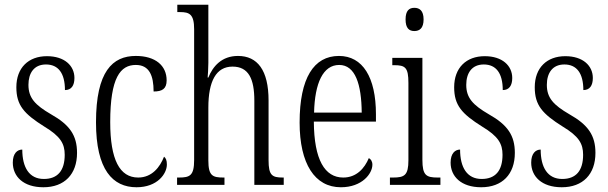

<svg xmlns="http://www.w3.org/2000/svg" viewBox="-20 -780 2567 810"><path d="M163 10C252 10 305 -45 305 -135C305 -208 275 -253 195 -298C128 -337 100 -367 100 -422C100 -471 123 -508 174 -508C226 -508 254 -471 254 -400C281 -400 294 -419 294 -451C294 -503 252 -543 178 -543C100 -543 49 -494 49 -412C49 -336 81 -300 167 -246C235 -205 253 -174 253 -127C253 -60 223 -25 165 -25C103 -25 74 -74 74 -149C53 -149 34 -133 34 -94C34 -36 78 10 163 10Z M556 10C644 10 684 -47 684 -86C684 -103 680 -113 672 -119C655 -75 621 -31 563 -31C485 -31 445 -106 445 -265C445 -453 488 -506 553 -506C610 -506 628 -461 628 -394C664 -394 683 -405 683 -441C683 -503 636 -544 553 -544C455 -544 385 -479 385 -264C385 -63 456 10 556 10Z M727 0H927V-31H923C877 -31 859 -38 859 -103V-326C859 -438 892 -499 961 -499C1029 -499 1053 -447 1053 -355V0H1177V-31H1173C1128 -31 1113 -40 1113 -104V-356C1113 -484 1066 -544 984 -544C915 -544 878 -500 859 -453H856C857 -465 859 -492 859 -515V-760H728V-729H740C779 -729 799 -720 799 -657V-105C799 -39 781 -31 735 -31H727Z M1418 10C1508 10 1551 -48 1551 -85C1551 -100 1544 -109 1536 -113C1518 -70 1484 -31 1428 -31C1350 -31 1305 -106 1304 -267H1566V-298C1566 -454 1510 -544 1410 -544C1304 -544 1244 -451 1244 -263C1244 -89 1308 10 1418 10ZM1506 -305H1305C1308 -430 1343 -506 1411 -506C1479 -506 1505 -424 1506 -305Z M1728 -649C1750 -649 1767 -661 1767 -698C1767 -735 1750 -747 1728 -747C1706 -747 1691 -735 1691 -698C1691 -661 1706 -649 1728 -649ZM1625 0H1838V-31H1827C1778 -31 1762 -40 1762 -106V-536H1635V-505H1643C1690 -505 1703 -495 1703 -430V-104C1703 -40 1686 -31 1638 -31H1625Z M2010 10C2099 10 2152 -45 2152 -135C2152 -208 2122 -253 2042 -298C1975 -337 1947 -367 1947 -422C1947 -471 1970 -508 2021 -508C2073 -508 2101 -471 2101 -400C2128 -400 2141 -419 2141 -451C2141 -503 2099 -543 2025 -543C1947 -543 1896 -494 1896 -412C1896 -336 1928 -300 2014 -246C2082 -205 2100 -174 2100 -127C2100 -60 2070 -25 2012 -25C1950 -25 1921 -74 1921 -149C1900 -149 1881 -133 1881 -94C1881 -36 1925 10 2010 10Z M2350 10C2439 10 2492 -45 2492 -135C2492 -208 2462 -253 2382 -298C2315 -337 2287 -367 2287 -422C2287 -471 2310 -508 2361 -508C2413 -508 2441 -471 2441 -400C2468 -400 2481 -419 2481 -451C2481 -503 2439 -543 2365 -543C2287 -543 2236 -494 2236 -412C2236 -336 2268 -300 2354 -246C2422 -205 2440 -174 2440 -127C2440 -60 2410 -25 2352 -25C2290 -25 2261 -74 2261 -149C2240 -149 2221 -133 2221 -94C2221 -36 2265 10 2350 10Z"/></svg>

Font: Noto Serif Thai ExtraCondensed Light
Style: Regular
Weight: 300
Width: 2
Designer: Monotype Design Team
Foundry: Monotype Imaging Inc.
Version: Version 2.002